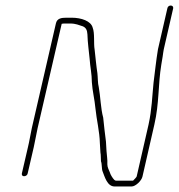

<svg xmlns="http://www.w3.org/2000/svg" viewBox="-20 -658 646 694"><path d="M80 -31 102 -126C106 -145 111 -172 116 -195L203 -572C208 -573 212 -573 216 -573H234C254 -573 266 -567 279 -563C291 -558 295 -549 296 -534C297 -501 301 -477 304 -445C306 -415 312 -391 312 -361C314 -329 322 -299 325 -266C329 -225 340 -183 341 -140L343 -107C345 -97 344 -85 345 -75C349 -65 347 -47 351 -38C358 -21 367 16 394 16H456C470 16 492 -5 495 -20L538 -208C556 -286 551 -351 563 -424L568 -454C569 -464 571 -473 572 -480L606 -628C607 -634 603 -638 597 -638C591 -638 586 -634 585 -628L551 -480C544 -438 540 -397 535 -359C530 -310 529 -262 517 -208L474 -20C473 -17 465 -9 461 -5H399C397 -5 396 -6 393 -8C387 -14 379 -27 377 -35C374 -43 368 -53 368 -64C369 -83 366 -94 365 -112L363 -146C359 -173 356 -207 353 -233C344 -265 343 -311 337 -343C333 -358 334 -377 332 -394C328 -419 325 -453 322 -479C318 -501 323 -538 315 -558C309 -582 274 -594 239 -594H221C202 -594 186 -592 182 -573L95 -195C90 -172 86 -146 81 -126L59 -31C58 -25 61 -21 67 -21C73 -21 79 -25 80 -31Z"/></svg>

Font: Electronic
Style: ThnIt
Weight: 100
Version: Version 1.011